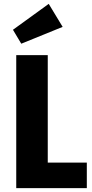

<svg xmlns="http://www.w3.org/2000/svg" viewBox="-20 -973 475 993"><path d="M64 0H429V-132H227V-688H64ZM90 -747 304 -834 232 -953 47 -819Z"/></svg>

Font: Secuela Black
Style: Regular
Weight: 900
Designer: Fernando Haro
Foundry: deFharo
Version: Version 1.704